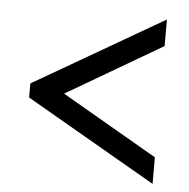

<svg xmlns="http://www.w3.org/2000/svg" viewBox="-44 -664 603 612"><g transform="rotate(5 258.0 -358.0)"><path d="M466 -95 50 -335V-380L466 -621V-536L160 -357L466 -180Z"/></g></svg>

Font: Noto Serif Armenian SemiCondensed Black
Style: Regular
Weight: 900
Width: 4
Designer: Monotype Design Team
Foundry: Monotype Imaging Inc.
Version: Version 2.008; ttfautohint (v1.8.4.7-5d5b)